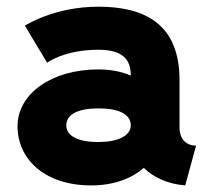

<svg xmlns="http://www.w3.org/2000/svg" viewBox="-20 -544 632 577"><path d="M253.9 13.2C321.8 13.2 375.5 -7.3 412.1 -39.6C439 -13.2 480.5 8.8 536.6 13.2L569.3 -106.4C536.1 -106.4 519.5 -130.4 519.5 -159.7V-303.2C519.5 -474.1 412.1 -523.9 275.9 -523.9C141.6 -523.9 54.7 -466.8 54.7 -466.8L121.6 -355.5C121.6 -355.5 172.9 -394.5 275.9 -394.5C346.2 -394.5 373 -367.2 373 -318.4V-316.9C345.7 -328.6 313.5 -335.4 275.9 -335.4C134.8 -335.4 32.7 -262.2 32.7 -164.6C32.7 -66.9 112.8 13.2 253.9 13.2ZM373 -167.5C373 -135.3 333 -117.2 275.9 -117.2C214.4 -117.2 179.2 -135.3 179.2 -167.5C179.2 -200.2 214.4 -218.3 275.9 -218.3C337.9 -218.3 373 -200.2 373 -167.5Z"/></svg>

Font: Giphurs ExtraBold
Style: Regular
Weight: 800
Version: Version 1.000